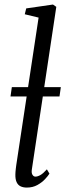

<svg xmlns="http://www.w3.org/2000/svg" viewBox="-20 -838 305 868"><path d="M124 -72Q121.5 -56 126.8 -47.8Q132 -39.5 140 -39.5Q150 -39.5 162.5 -46.5Q175 -53.5 192 -72.5L203.5 -53Q197.5 -43 183.5 -28Q169.5 -13 148.8 -1.5Q128 10 101.5 10Q84.5 10 72.8 4.2Q61 -1.5 55 -14.8Q49 -28 49.5 -49.5Q49.5 -53.5 50 -60.5Q50.5 -67.5 51.5 -75.8Q52.5 -84 53.5 -91.5L154.5 -758.5L92 -773.5L98.5 -800L219.5 -817.5L234.5 -807ZM255 -444 249 -402H27.5L33.5 -444Z"/></svg>

Font: Merriweather 60pt Light
Style: Italic
Weight: 300
Italic angle: -7.8°
Version: Version 2.101